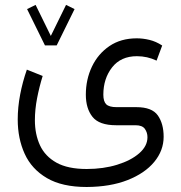

<svg xmlns="http://www.w3.org/2000/svg" viewBox="-20 -515 738 782"><path d="M163.1 -330.1 90.3 -478 125 -495.1 187 -368.7 249 -495.1 283.7 -478 210.9 -330.1ZM333 246.6Q232.9 246.6 170.9 210.2Q108.9 173.8 80.6 111.6Q52.2 49.3 52.2 -28.3Q52.2 -77.6 62 -129.4Q71.8 -181.2 89.4 -231.4L153.8 -205.6Q140.1 -161.6 131.1 -115.2Q122.1 -68.8 122.1 -25.4Q122.1 31.7 142.8 76.7Q163.6 121.6 210 147.5Q256.3 173.3 333 173.3Q400.9 173.3 457 156Q513.2 138.7 546.9 109.4Q580.6 80.1 580.6 43.9Q580.6 24.9 570.1 10Q559.6 -4.9 532.2 -4.9H453.1Q383.8 -4.9 356.7 -39.1Q329.6 -73.2 329.6 -129.4Q329.6 -191.4 354.5 -243.7Q379.4 -295.9 425.8 -327.4Q472.2 -358.9 537.1 -358.9Q562.5 -358.9 588.9 -352.5Q615.2 -346.2 640.6 -329.6L617.7 -268.1Q580.1 -286.1 537.6 -286.1Q472.2 -286.1 436.5 -240.5Q400.9 -194.8 400.9 -129.4Q400.9 -101.6 412.8 -90.1Q424.8 -78.6 454.6 -78.6H535.6Q599.1 -78.6 622.8 -44.9Q646.5 -11.2 646.5 42Q646.5 98.1 608.2 144.5Q569.8 190.9 499.5 218.5Q429.2 246.1 333 246.6Z"/></svg>

Font: Vazirmatn RD FD Light
Style: Regular
Weight: 300
Designer: Saber Rastikerdar
Foundry: Saber Rastikerdar
Version: Version 33.003